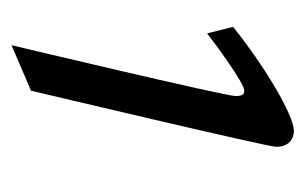

<svg xmlns="http://www.w3.org/2000/svg" viewBox="-116 -392 518 325"><g transform="rotate(-90 142.5 -229.0)"><path d="M57 -20C57 1 70 10 84 10C111 10 197 -42 260 -93L249 -137C234 -125 165 -74 152 -74C145 -74 143 -78 143 -89C143 -107 229 -468 229 -468L152 -435C152 -435 57 -35 57 -20Z"/></g></svg>

Font: KpSans
Style: Italic
Weight: 400
Italic angle: -11°
Version: Version 0.66